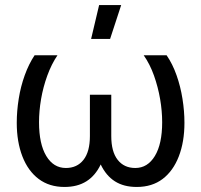

<svg xmlns="http://www.w3.org/2000/svg" viewBox="-20 -730 798 762"><path d="M235.9 12Q175.7 12 133.4 -19.8Q91.1 -51.7 68.8 -109.5Q46.5 -167.3 46.5 -242.7Q46.5 -289.1 54.3 -337.9Q62 -386.7 78.2 -431.4Q94.3 -476.1 117.3 -510.7H208.1Q184.3 -475.4 167.7 -429.9Q151.2 -384.4 143 -336.8Q134.9 -289.2 134.9 -244.9Q134.9 -158.7 163.6 -111Q192.3 -63.3 241.5 -63.3Q286 -63.3 311.4 -95.7Q336.8 -128 336.8 -190V-354.1H421.6V-190Q421.6 -128 447 -95.7Q472.3 -63.3 517 -63.3Q565.8 -63.3 594.7 -111Q623.6 -158.7 623.6 -244.9Q623.6 -289.2 615.5 -336.8Q607.3 -384.4 591.2 -429.9Q575 -475.4 550.3 -510.7H641.2Q665 -476.1 680.7 -431.4Q696.5 -386.7 704.2 -337.9Q712 -289.1 712 -242.7Q712 -167.3 689.7 -109.5Q667.4 -51.7 625.5 -19.8Q583.6 12 522.6 12Q471.1 12 435.9 -10.5Q400.8 -32.9 379.7 -77.3Q358.5 -32.9 323 -10.5Q287.4 12 235.9 12ZM341.6 -575.6 373.4 -710H461L417 -575.6Z"/></svg>

Font: TikTok Sans Light
Style: Regular
Weight: 300
Version: Version 4.000